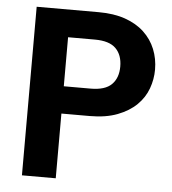

<svg xmlns="http://www.w3.org/2000/svg" viewBox="-51 -745 710 792"><g transform="rotate(5 304.0 -349.0)"><path d="M320 -381Q380 -381 407 -408Q434 -435 434 -482Q434 -530 407 -557Q380 -584 320 -584H209V-381ZM578 -482Q578 -442 564 -403.5Q550 -365 519.5 -335Q489 -305 441 -286.5Q393 -268 326 -268H209V0H69V-698H326Q389 -698 436 -681.5Q483 -665 514.5 -635.5Q546 -606 562 -566.5Q578 -527 578 -482Z"/></g></svg>

Font: Poppins SemiBold
Style: Regular
Weight: 600
Designer: Ninad Kale (Devanagari), Jonny Pinhorn (Latin)
Foundry: Indian Type Foundry
Version: Version 3.002 2017